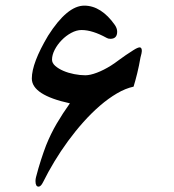

<svg xmlns="http://www.w3.org/2000/svg" viewBox="-20 -679 626 692"><path d="M486.3 -471.7Q481 -440.9 474.6 -415Q468.3 -389.2 461.4 -366.7Q432.1 -360.4 401.4 -342.3Q370.6 -324.2 340.3 -298.1Q310.1 -272 280.8 -239.3Q251.5 -206.5 225.1 -170.4Q198.7 -134.3 176 -96.7Q153.3 -59.1 135.7 -23.4Q127.4 -6.3 119.1 -6.3Q107.9 -6.3 107.9 -26.4Q107.9 -29.8 108.4 -33.7Q108.9 -37.6 109.9 -41Q118.2 -73.2 127.7 -102.5Q137.2 -131.8 146 -154.8Q162.6 -196.3 184.3 -233.4Q206.1 -270.5 231.9 -306.6Q94.7 -336.4 94.7 -396Q94.7 -451.7 153.3 -550.3Q222.2 -658.7 283.7 -658.7Q314.5 -658.7 342.3 -640.9Q370.1 -623 393.6 -589.4Q397.5 -584 399.9 -577.6Q402.3 -571.3 402.3 -564.9Q402.3 -539.1 377.9 -539.1Q369.6 -539.1 364.3 -542.5Q313 -570.8 273.9 -570.8Q255.9 -570.8 236.8 -560.5Q217.8 -550.3 202.4 -534.4Q187 -518.6 177.2 -499.8Q167.5 -481 167.5 -463.9Q167.5 -451.7 179.2 -441.4Q190.9 -431.2 208.5 -423.6Q226.1 -416 247.3 -411.9Q268.6 -407.7 287.6 -407.7Q304.7 -407.7 329.3 -417Q354 -426.3 380.4 -442.9Q392.1 -450.2 411.6 -464.8Q431.2 -479.5 460.4 -498Q468.8 -503.4 474.6 -505.9Q480.5 -508.3 483.4 -508.3Q491.2 -508.3 491.2 -495.1Q491.2 -489.3 486.3 -471.7Z"/></svg>

Font: XB Zar
Style: Regular
Weight: 400
Designer: Behnam
Foundry: Irmug
Version: Version 8.005 2009